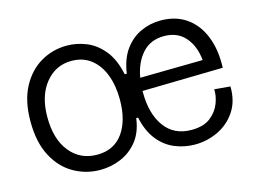

<svg xmlns="http://www.w3.org/2000/svg" viewBox="-79 -660 1065 805"><g transform="rotate(-15 453.5 -257.0)"><path d="M266 13Q205 13 152 -17Q99 -47 67 -107.5Q35 -168 35 -259Q35 -347 66.5 -406.5Q98 -466 150 -496.5Q202 -527 264 -527Q306 -527 347.5 -510.5Q389 -494 421.5 -454.5Q454 -415 468 -348H477Q486 -411 515 -450.5Q544 -490 585 -508.5Q626 -527 671 -527Q736 -527 782 -495Q828 -463 851.5 -404.5Q875 -346 872 -268L522 -261V-255Q522 -162 562.5 -106Q603 -50 679 -50Q732 -50 762 -74Q792 -98 804 -130.5Q816 -163 814 -190L883 -184Q884 -120 854.5 -76Q825 -32 777.5 -9.5Q730 13 677 13Q632 13 590.5 -4Q549 -21 518.5 -59Q488 -97 475 -158H467Q459 -98 429 -60.5Q399 -23 356 -5Q313 13 266 13ZM668 -460Q609 -460 573.5 -420.5Q538 -381 527 -317L799 -321Q793 -383 759.5 -421.5Q726 -460 668 -460ZM270 -52Q343 -52 382 -106Q421 -160 421 -251Q421 -312 403 -359Q385 -406 350.5 -433Q316 -460 266 -460Q197 -460 152.5 -405Q108 -350 108 -258Q108 -162 152.5 -107Q197 -52 270 -52Z"/></g></svg>

Font: Bricolage Grotesque 96pt Light
Style: Regular
Weight: 300
Designer: Mathieu Triay
Foundry: Atelier Triay
Version: Version 1.001; ttfautohint (v1.8.4.7-5d5b);gftools[0.9.33.de